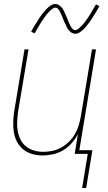

<svg xmlns="http://www.w3.org/2000/svg" viewBox="-20 -766 540 956"><path d="M389 170 417 0H352L368 -99Q356 -75 337 -53.5Q318 -32 294.5 -18Q271 -4 244.5 2Q218 8 192 8Q165 8 140.5 1Q116 -6 96.5 -21.5Q77 -37 65 -59.5Q53 -82 49 -107.5Q45 -133 46 -159.5Q47 -186 51 -213L102 -520H122L70 -210Q67 -186 65.5 -162Q64 -138 68 -115Q72 -92 82 -71.5Q92 -51 109.5 -37Q127 -23 149.5 -16.5Q172 -10 196 -10Q218 -10 241.5 -15Q265 -20 286 -32Q307 -44 324.5 -61.5Q342 -79 354 -100Q366 -121 372.5 -143.5Q379 -166 383 -189L438 -520H458L375 -18H440L409 170ZM354 -598Q348 -598 342 -600.5Q336 -603 331.5 -607Q327 -611 322.5 -615.5Q318 -620 315.5 -625Q313 -630 310.5 -635.5Q308 -641 305.5 -646.5Q303 -652 300 -657.5Q297 -663 295 -669.5Q293 -676 290.5 -682Q288 -688 285 -693.5Q282 -699 280.5 -703.5Q279 -708 275 -714Q271 -720 266.5 -724Q262 -728 256 -728Q251 -728 249 -727Q247 -726 243 -723.5Q239 -721 234.5 -717Q230 -713 224 -707Q218 -701 216 -698.5Q214 -696 211.5 -693Q209 -690 206.5 -686.5Q204 -683 201.5 -679.5Q199 -676 196 -672Q193 -668 190.5 -663.5Q188 -659 184.5 -654.5Q181 -650 178.5 -645Q176 -640 172.5 -634.5Q169 -629 166 -623.5Q163 -618 159.5 -612Q156 -606 152 -600L135 -608Q141 -620 147 -630Q153 -640 159 -649Q165 -658 169.5 -666Q174 -674 179.5 -681.5Q185 -689 189.5 -695Q194 -701 198.5 -706.5Q203 -712 210.5 -720Q218 -728 226 -734Q234 -740 240.5 -743Q247 -746 256 -746Q262 -746 268 -743.5Q274 -741 278.5 -737Q283 -733 287.5 -728.5Q292 -724 294.5 -719Q297 -714 299.5 -708.5Q302 -703 304.5 -697.5Q307 -692 309.5 -686.5Q312 -681 314.5 -674.5Q317 -668 319.5 -662Q322 -656 324.5 -650.5Q327 -645 329 -640.5Q331 -636 335 -630Q339 -624 343.5 -620Q348 -616 354 -616Q359 -616 361 -617Q363 -618 367 -620.5Q371 -623 375.5 -627Q380 -631 386 -637Q392 -643 394 -645.5Q396 -648 398.5 -651Q401 -654 403.5 -657.5Q406 -661 408.5 -664.5Q411 -668 414 -672Q417 -676 419.5 -680.5Q422 -685 425.5 -689.5Q429 -694 431.5 -699Q434 -704 437.5 -709.5Q441 -715 444 -720.5Q447 -726 450.5 -732Q454 -738 458 -744L475 -736Q469 -724 463 -714Q457 -704 451 -695Q445 -686 440.5 -678Q436 -670 430.5 -662.5Q425 -655 420.5 -649Q416 -643 411.5 -637.5Q407 -632 399.5 -624Q392 -616 384 -610Q376 -604 369.5 -601Q363 -598 354 -598Z"/></svg>

Font: Iosevka Term Curly Thin
Style: Italic
Weight: 100
Italic angle: -9°
Designer: Belleve Invis
Foundry: Belleve Invis
Version: Version 32.3.0